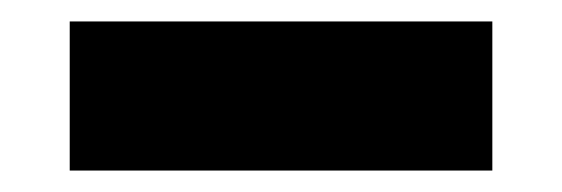

<svg xmlns="http://www.w3.org/2000/svg" viewBox="-20 -344 524 179"><path d="M45 -185V-324H439V-185Z"/></svg>

Font: Special Gothic Expanded One
Style: Regular
Weight: 400
Designer: Alistair McCready
Foundry: Monolith
Version: Version 1.010; ttfautohint (v1.8.4.7-5d5b)